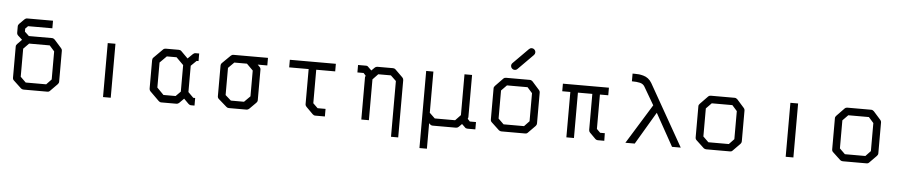

<svg xmlns="http://www.w3.org/2000/svg" viewBox="-46 -1053 7112 1513"><g transform="rotate(5 3510.0 -296.5)"><path d="M152 -477H336Q348 -477 358 -467L414 -404Q422 -396 422 -385V-140Q422 -128 413 -119L355 -60Q349 -53 337.5 -53H334H148Q137.5 -53 128 -60L66 -118Q57 -126 57 -140V-387Q57 -397 67 -407L102 -443L68 -474Q59 -483 59 -496V-545Q59 -557 68 -566L107 -605Q116 -614 128 -614H332V-554H140L119 -533V-509L151 -479ZM117 -374V-152L160 -110H322L362 -152V-374L323 -418H160Z M777 -476H838V-49H777Z M1444 -147 1486 -105H1501V-45H1474Q1462 -45 1453 -54L1415 -92L1379 -56Q1370 -47 1358 -47H1238Q1226 -47 1217 -56L1145 -127Q1137 -135 1137 -148V-372Q1137 -385 1145 -393L1216 -464Q1224 -472 1237 -472H1339Q1352 -472 1360 -464L1414 -410L1453 -448Q1462 -457 1474 -457H1502V-397H1487L1444 -355ZM1384 -145V-355L1327 -412H1250L1197 -359V-161L1250 -107H1346Z M1772 -470H2045V-410H1969L1985 -394Q1994 -385 1994 -372V-131Q1994 -119 1985 -110L1933 -58Q1924 -49 1912 -49H1772Q1760 -49 1752 -57L1688 -113Q1678 -121.5 1678 -135V-376Q1678 -389 1687 -398L1751 -461Q1760 -470 1772 -470ZM1884 -410H1784L1738 -364V-149L1783 -109H1887L1934 -156V-360Z M2218 -410V-470H2582V-410H2432V-145L2469 -109H2532V-49H2456Q2444 -49 2435 -58L2381 -112Q2372 -121 2372 -133V-410Z M2865 -442 2889 -466Q2898 -475 2910 -475H3034Q3046 -475 3054 -467L3113 -409Q3122 -400 3122 -388V65H3065V-376L3022 -417H2922L2880 -373V-50H2820V-385Q2820 -387 2824 -397L2806 -417H2757V-476H2820Q2832 -476 2839 -467Z M3296 -476H3353V-150L3396 -109H3557L3599 -153V-476H3659V-141Q3659 -139 3655 -129L3673 -109H3722V-51H3661Q3646 -51 3640 -59L3614 -84L3590 -60Q3581 -51 3569 -51H3384Q3372 -51 3364 -59L3355 -68V134H3296Z M3959 -575Q3959 -588 3968 -597L4088 -718Q4097 -727 4109 -727Q4122 -727 4131 -718Q4140 -709 4140 -696Q4140 -684 4131 -675L4011 -554Q4002 -545 3989 -545Q3977 -545 3968 -554Q3959 -563 3959 -575ZM3897 -374V-152L3940 -110H4102L4142 -152V-374L4103 -418H3940ZM3847 -407 3908 -470Q3915 -477 3928 -477H4116Q4128 -477 4138 -467L4194 -404Q4202 -396 4202 -385V-140Q4202 -128 4193 -119L4135 -60Q4129 -53 4117.5 -53H4114H3928Q3917.5 -53 3908 -60L3846 -118Q3837 -126 3837 -140V-387Q3837 -397 3847 -407Z M4378 -410V-470H4742V-410H4676V-138L4704 -110H4741L4742 -50H4692Q4679 -50 4670 -59L4624 -105Q4616 -113 4616 -126V-410H4502V-51H4442V-410Z M4918 -536V-597H4936Q4954.5 -597 4969 -595.5Q4983.5 -594 5004 -588.5Q5024.5 -583 5041.8 -569.8Q5059 -556.5 5071 -536L5347 -49H5278L5135 -306L4983 -49H4909L5102 -362L5019 -504Q5007 -524 4982 -530Q4957 -536 4918 -536Z M5517 -374V-152L5560 -110H5722L5762 -152V-374L5723 -418H5560ZM5467 -407 5528 -470Q5535 -477 5548 -477H5736Q5748 -477 5758 -467L5814 -404Q5822 -396 5822 -385V-140Q5822 -128 5813 -119L5755 -60Q5749 -53 5737.5 -53H5734H5548Q5537.5 -53 5528 -60L5466 -118Q5457 -126 5457 -140V-387Q5457 -397 5467 -407Z M6177 -476H6238V-49H6177Z M6597 -374V-152L6640 -110H6802L6842 -152V-374L6803 -418H6640ZM6547 -407 6608 -470Q6615 -477 6628 -477H6816Q6828 -477 6838 -467L6894 -404Q6902 -396 6902 -385V-140Q6902 -128 6893 -119L6835 -60Q6829 -53 6817.5 -53H6814H6628Q6617.5 -53 6608 -60L6546 -118Q6537 -126 6537 -140V-387Q6537 -397 6547 -407Z"/></g></svg>

Font: ibm3270
Style: Regular
Weight: 400
Monospace: yes
Version: Version 2.0.3